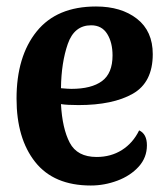

<svg xmlns="http://www.w3.org/2000/svg" viewBox="-20 -550 518 592"><path d="M433 -102Q433 -64 407.5 -36Q382 -8 342 7Q302 22 260 22Q146 22 88.5 -50.5Q31 -123 31 -246Q31 -376 93 -453Q155 -530 276 -530Q354 -530 402.5 -492Q451 -454 451 -383Q451 -296 389.5 -261Q328 -226 222 -226Q187 -226 168 -229Q172 -154 195 -110Q218 -66 278 -66Q322 -66 356 -87.5Q390 -109 409 -148Q433 -137 433 -102ZM168 -278Q190 -276 200 -276Q262 -276 294.5 -300Q327 -324 327 -379Q327 -419 310.5 -445.5Q294 -472 261 -472Q209 -472 189 -414.5Q169 -357 168 -278Z"/></svg>

Font: Sansita Medium
Style: Regular
Weight: 500
Designer: Pablo Cosgaya
Foundry: Omnibus-Type
Version: Version 1.006